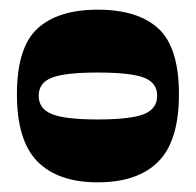

<svg xmlns="http://www.w3.org/2000/svg" viewBox="-20 -766 405 397"><path d="M182 -389Q100 -389 57.5 -432Q15 -475 15 -571Q15 -668 57.5 -707Q100 -746 182 -746Q265 -746 307.5 -707Q350 -668 350 -571Q350 -475 307.5 -432Q265 -389 182 -389ZM182 -519Q250 -519 277.5 -530Q305 -541 305 -568Q305 -595 277.5 -605.5Q250 -616 182 -616Q115 -616 87.5 -605.5Q60 -595 60 -568Q60 -541 87.5 -530Q115 -519 182 -519Z"/></svg>

Font: Ojuju ExtraLight ExtraBold
Style: Regular
Weight: 800
Version: Version 1.000